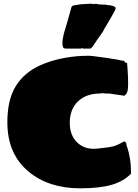

<svg xmlns="http://www.w3.org/2000/svg" viewBox="-20 -997 747 1043"><path d="M654 -229Q667 -225 667 -212V-209Q692 -140 692 -54Q652 -12 586.5 7Q521 26 416 26Q244 26 135 -65Q20 -161 20 -332Q20 -428 47.5 -493.5Q75 -559 135 -605Q170 -632 221.5 -652Q273 -672 334 -683Q395 -694 457 -694Q473 -694 484 -692.5Q495 -691 510.5 -689Q526 -687 555 -683Q561 -683 567 -681.5Q573 -680 580 -679L613 -674Q621 -673 632 -670Q643 -667 650 -667Q651 -667 652 -666.5Q653 -666 655 -665Q656 -664 657 -662Q658 -660 659 -659Q666 -655 667 -655H670L672 -635Q673 -627 673 -619Q673 -611 674 -603Q675 -593 675.5 -576Q676 -559 676 -539Q676 -512 671.5 -498.5Q667 -485 656 -477L572 -489H558Q548 -489 545.5 -489.5Q543 -490 540 -490.5Q537 -491 525 -490L524 -489Q448 -489 403.5 -446Q359 -403 359 -330Q359 -260 401.5 -221Q444 -182 511 -190L554 -195Q573 -197 594.5 -202Q616 -207 654 -229ZM432 -733 424 -736 421 -733H338Q326 -733 322.5 -741Q319 -749 319 -763Q319 -780 322.5 -793.5Q326 -807 327 -815Q338 -851 348 -886Q358 -921 369 -961L377 -967L420 -974L479 -977L485 -974Q489 -976 495 -976H505Q507 -976 508 -975Q509 -974 512 -974L518 -973L560 -971L568 -968Q570 -968 570 -969H575Q596 -965 602 -961Q608 -958 608 -952Q608 -948 605 -942Q603 -937 595 -923Q593 -919 585.5 -906Q578 -893 565 -871Q560 -862 556 -856Q552 -850 550 -846L537 -822Q520 -798 511 -785.5Q502 -773 497.5 -765.5Q493 -758 486 -748Q476 -733 469 -733Z"/></svg>

Font: Sigmar
Style: Regular
Weight: 400
Designer: Vernon Adams
Foundry: Vernon Adams
Version: Version 1.000; ttfautohint (v1.8.4.7-5d5b);gftools[0.9.24]